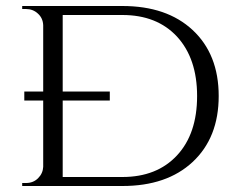

<svg xmlns="http://www.w3.org/2000/svg" viewBox="-20 -620 800 640"><path d="M388 -600Q536 -600 622 -520Q709 -439 709 -300Q709 -161 622 -80Q536 0 388 0H54V-10H67Q91 -10 107 -26Q123 -42 124 -64V-285H61V-315H124V-536Q123 -560 106 -575Q90 -590 66 -590H54V-600ZM189 -30H388Q503 -30 570 -102Q637 -174 637 -300Q637 -425 570 -498Q503 -570 388 -570H189V-315H346V-285H189Z"/></svg>

Font: Cinzel(RUS BY LYAJKA)
Style: Regular
Weight: 400
Designer: Natanael Gama
Version: Version 1.001;PS 001.001;hotconv 1.0.56;makeotf.lib2.0.21325